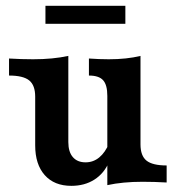

<svg xmlns="http://www.w3.org/2000/svg" viewBox="-20 -614 599 646"><path d="M98.4 -125V-288.8Q98.4 -327.1 78.2 -343.5Q57.9 -359.8 10.4 -359.8V-417.1Q52.4 -414.6 91.3 -414.6Q158 -414.6 209.9 -425.9V-135.8Q209.9 -103 225.1 -85.4Q240.2 -67.8 268.1 -67.8Q293.8 -67.8 313.9 -84.3Q334 -100.8 347.5 -132.8L346.8 -69.1Q330.2 -30.4 297.4 -9.6Q264.7 11.3 220 11.3Q162.6 11.3 130.5 -24.8Q98.4 -60.9 98.4 -125ZM279.2 -359.8V-417.1Q314.7 -414.6 345.9 -414.6Q406.6 -414.6 452.7 -425.9V-128.2Q452.7 -89.9 472.9 -73.6Q493.2 -57.3 540.7 -57.3V0Q499 -2.4 459.8 -2.4Q393.1 -2.4 341.1 8.9V-291.4Q341.1 -328.4 326.9 -344.1Q312.7 -359.8 279.2 -359.8ZM132.9 -594.4H401.8V-533.9H132.9Z"/></svg>

Font: Playfair Micro SmCond SmLight
Style: Regular
Weight: 360
Width: 4
Designer: Claus Eggers Sørensen
Foundry: Claus Eggers Sørensen
Version: Version 2.100;Glyphs 3.2 (3219)